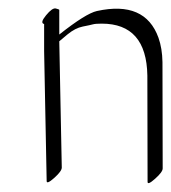

<svg xmlns="http://www.w3.org/2000/svg" viewBox="-20 -403 398 446"><path d="M82.5 -284.2V-347.2Q72.3 -349.6 86.9 -367.4Q101.6 -385.3 109.6 -383.3Q117.7 -381.3 117.7 -379.9V-322.8Q179.2 -371.6 205.1 -377.4Q316.9 -401.9 348.1 -315.4Q356.9 -290.5 357.4 -258.8L357.9 -11.7Q357.9 -3.4 340.3 12.2Q322.8 27.8 322.8 19.5L322.3 -227.5Q320.3 -348.1 216.3 -348.1Q201.7 -348.1 195.6 -346.4Q189.5 -344.7 172.1 -341.3Q154.8 -337.9 136.7 -323Q118.7 -308.1 117.7 -307.1L123.5 -13.7Q123.5 -5.4 106 10.3Q88.4 25.9 88.4 17.6Z"/></svg>

Font: ML-NILA05
Style: Regular
Weight: 400
Designer: CLT@C-DIT
Version: Version ML-NILA05 1.0